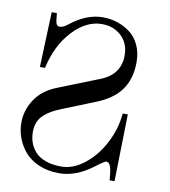

<svg xmlns="http://www.w3.org/2000/svg" viewBox="-83 -801 787 891"><g transform="rotate(10 310.0 -356.0)"><path d="M498 -306.2H522L515.1 9.8H492.2L487.8 -29.8Q481.9 -73.2 461.9 -73.2Q454.1 -73.2 412.1 -41Q334 18.1 254.9 18.1Q201.2 18.1 159.2 0Q117.2 -18.1 92.3 -47.6Q67.4 -77.1 54.7 -111.8Q42 -146.5 42 -183.1Q42 -241.2 75.2 -292.2Q108.4 -343.3 175.8 -370.1L369.1 -446.8Q460 -482.4 460 -573.2Q460 -629.9 423.3 -664.1Q386.7 -698.2 332 -698.2Q257.8 -698.2 193.8 -629.4Q129.9 -560.5 106 -452.1H82L91.8 -711.9H116.2L120.1 -675.8Q123.5 -651.9 140.1 -651.9Q155.8 -651.9 178.2 -669.9Q253.9 -730 331.1 -730Q365.7 -730 398.2 -719.5Q430.7 -709 458.5 -688.5Q486.3 -668 503.2 -632.6Q520 -597.2 520 -551.8Q520 -474.1 483.2 -421.9Q446.3 -369.6 366.2 -337.9L213.9 -276.9Q188 -266.6 169.9 -256.3Q151.9 -246.1 135.3 -231.2Q118.7 -216.3 110.4 -196Q102.1 -175.8 102.1 -149.9Q102.1 -124 109.9 -101.3Q117.7 -78.6 135 -58.3Q152.3 -38.1 184.1 -26.1Q215.8 -14.2 258.8 -14.2Q314.5 -14.2 367.7 -55.7Q420.9 -97.2 456.3 -164.8Q491.7 -232.4 498 -306.2Z"/></g></svg>

Font: Flanker Steampunk
Style: Regular
Weight: 400
Designer: Alexey Kryukov, Leonardo Di Lena
Foundry: Alexey Kryukov, Leonardo Di Lena
Version: 1.210